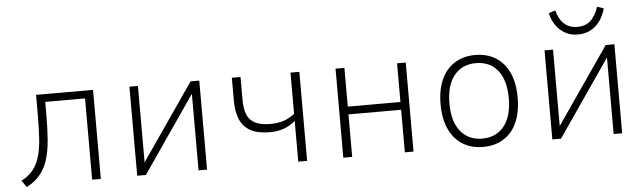

<svg xmlns="http://www.w3.org/2000/svg" viewBox="-46 -877 3548 1057"><g transform="rotate(-5 1727.5 -348.5)"><path d="M64 9 38 -28Q77 -48 101 -77Q125 -106 138 -148Q151 -190 155 -248Q159 -306 159 -384V-492H474V0H426V-449H206V-383Q206 -302 201 -239Q196 -176 181 -129Q166 -82 137.5 -48Q109 -14 64 9Z M675 0V-492H722V-67H720L1013 -492H1061V0H1014V-426H1016L723 0Z M1565 0V-225Q1537 -200 1501.5 -187.5Q1466 -175 1424 -175Q1356 -175 1316 -197.5Q1276 -220 1258.5 -262.5Q1241 -305 1241 -364V-492H1289V-366Q1289 -317 1301.5 -285Q1314 -253 1345 -236.5Q1376 -220 1430 -220Q1472 -220 1503.5 -230.5Q1535 -241 1565 -264V-492H1614V0Z M1814 0V-492H1863V-278H2154V-492H2202V0H2154V-235H1863V0Z M2587 8Q2521 8 2473 -22Q2425 -52 2399 -109Q2373 -166 2373 -247Q2373 -327 2399 -383.5Q2425 -440 2473 -470Q2521 -500 2586 -500Q2652 -500 2699.5 -470Q2747 -440 2773 -383.5Q2799 -327 2799 -247Q2799 -166 2773.5 -109Q2748 -52 2700 -22Q2652 8 2587 8ZM2585 -38Q2662 -38 2706 -92Q2750 -146 2750 -247Q2750 -347 2706.5 -401Q2663 -455 2586 -455Q2510 -455 2466 -401Q2422 -347 2422 -247Q2422 -146 2466 -92Q2510 -38 2585 -38Z M2969 0V-492H3016V-67H3014L3307 -492H3355V0H3308V-426H3310L3017 0ZM3161 -563Q3123 -563 3093 -578.5Q3063 -594 3041.5 -623Q3020 -652 3010 -694L3047 -706Q3060 -655 3089 -630Q3118 -605 3161 -605Q3204 -605 3232 -629Q3260 -653 3278 -706L3314 -694Q3302 -651 3280 -622Q3258 -593 3228 -578Q3198 -563 3161 -563Z"/></g></svg>

Font: Nunito Sans 7pt SemiCondensed ExtraLight
Style: Regular
Weight: 250
Width: 4
Designer: Vernon Adams
Foundry: Vernon Adams
Version: Version 3.101;gftools[0.9.27]